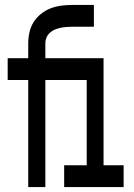

<svg xmlns="http://www.w3.org/2000/svg" viewBox="-20 -755 540 775"><path d="M94 0V-432H11V-520H94V-580Q94 -603 99 -625Q104 -647 115.5 -665.5Q127 -684 145 -698.5Q163 -713 183.5 -721Q204 -729 226 -732Q248 -735 270 -735H359V-647H270Q259 -647 247 -646Q235 -645 223.5 -642.5Q212 -640 201 -635.5Q190 -631 181 -622.5Q172 -614 167.5 -603Q163 -592 163 -580V-520H398V-88H479V0H239V-88H330V-432H163V0Z"/></svg>

Font: Zed Mono Semibold
Style: Regular
Weight: 600
Monospace: yes
Designer: Belleve Invis
Foundry: Belleve Invis
Version: Version 1.0.0; ttfautohint (v1.8.4)